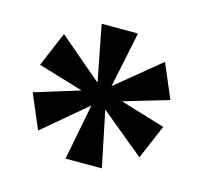

<svg xmlns="http://www.w3.org/2000/svg" viewBox="-68 -834 575 546"><g transform="rotate(15 219.0 -561.5)"><path d="M168 -363 200 -528 72 -420 29 -521 162 -562 29 -602 72 -704 200 -595 168 -760H275L241 -596L370 -702L413 -601L281 -562L413 -522L370 -421L241 -527L275 -363Z"/></g></svg>

Font: Noto Serif Thai Condensed ExtraBold
Style: Regular
Weight: 800
Width: 3
Designer: Monotype Design Team
Foundry: Monotype Imaging Inc.
Version: Version 2.002; ttfautohint (v1.8.4.7-5d5b)